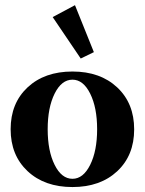

<svg xmlns="http://www.w3.org/2000/svg" viewBox="-20 -718 564 749"><path d="M294.9 -489.7 185.5 -651.4 272.5 -697.8 346.2 -514.6ZM262.7 11.7Q153.8 11.7 87.6 -50.3Q21.5 -112.3 21.5 -213.9Q21.5 -315.4 87.6 -377.2Q153.8 -439 262.7 -439Q371.1 -439 437.3 -377Q503.4 -314.9 503.4 -213.4Q503.4 -111.8 437.3 -50Q371.1 11.7 262.7 11.7ZM262.7 -20.5Q304.7 -20.5 331.8 -75Q358.9 -129.4 358.9 -213.9Q358.9 -298.3 331.8 -352.8Q304.7 -407.2 262.7 -407.2Q220.2 -407.2 193.1 -352.8Q166 -298.3 166 -213.9Q166 -129.4 193.1 -75Q220.2 -20.5 262.7 -20.5Z"/></svg>

Font: Elstob 14pt
Style: Bold
Weight: 700
Designer: Peter S. Baker
Version: Version 1.015